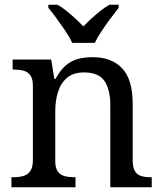

<svg xmlns="http://www.w3.org/2000/svg" viewBox="-20 -786 685 806"><path d="M28 0V-42H36Q59 -42 77.5 -47Q96 -52 107 -67.5Q118 -83 118 -114V-426Q118 -456 107 -470.5Q96 -485 78 -489.5Q60 -494 38 -494H33V-536H195L208 -455H213Q234 -493 257.5 -512.5Q281 -532 309 -539Q337 -546 369 -546Q448 -546 492.5 -499.5Q537 -453 537 -350V-114Q537 -83 546.5 -67.5Q556 -52 573 -47Q590 -42 612 -42H617V0H443V-345Q443 -410 418.5 -446Q394 -482 333 -482Q288 -482 261.5 -459.5Q235 -437 223.5 -400Q212 -363 212 -320V-109Q212 -80 223 -65.5Q234 -51 252 -46.5Q270 -42 292 -42H297V0ZM283 -606Q273 -629 255 -655.5Q237 -682 218 -708Q199 -734 183 -753V-766H222Q241 -755 260 -739.5Q279 -724 297 -707.5Q315 -691 330 -675Q345 -691 363 -707.5Q381 -724 400.5 -739.5Q420 -755 439 -766H478V-753Q463 -734 443.5 -708Q424 -682 406.5 -655.5Q389 -629 378 -606Z"/></svg>

Font: Noto Serif Tibetan
Style: Regular
Weight: 400
Designer: Monotype Design Team
Foundry: Monotype Imaging Inc.
Version: Version 2.103